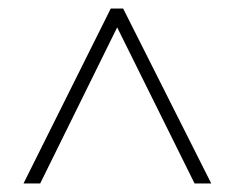

<svg xmlns="http://www.w3.org/2000/svg" viewBox="-20 -736 551 449"><path d="M35 -307 239 -716H268L474 -307H435L254 -672L74 -307Z"/></svg>

Font: Noto Sans Kannada SemiCondensed ExtraLight
Style: Regular
Weight: 200
Width: 4
Designer: Jelle Bosma - Monotype Design Team
Foundry: Monotype Imaging Inc.
Version: Version 2.005; ttfautohint (v1.8.4.7-5d5b)